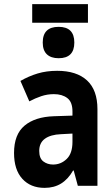

<svg xmlns="http://www.w3.org/2000/svg" viewBox="-20 -900 540 930"><path d="M196 10Q128 10 88 -34Q48 -78 48 -159Q48 -249 99 -291.5Q150 -334 241 -337L331 -340V-360Q331 -406 306 -425Q281 -444 241 -444Q209 -444 179.5 -434Q150 -424 122 -409L79 -508Q119 -531 162 -544Q205 -557 257 -557Q351 -557 401.5 -510.5Q452 -464 452 -371V0H357L337 -74H334Q310 -32 276 -11Q242 10 196 10ZM237 -103Q275 -103 303 -130Q331 -157 331 -213V-253L275 -250Q225 -248 197.5 -228Q170 -208 170 -169Q170 -133 190 -118Q210 -103 237 -103ZM264 -618Q227 -618 207 -637Q187 -656 187 -694Q187 -770 264 -770Q340 -770 340 -694Q340 -618 264 -618ZM136 -790V-880H406V-790Z"/></svg>

Font: Noto Sans Mono ExtraCondensed
Style: Bold
Weight: 700
Width: 2
Designer: Monotype Design Team
Foundry: Monotype Imaging Inc.
Version: Version 2.014